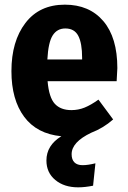

<svg xmlns="http://www.w3.org/2000/svg" viewBox="-20 -568 549 823"><path d="M480 -220H184Q190 -150 215 -123Q240 -96 286 -96Q316 -96 343 -107Q370 -118 402 -141L465 -56Q423 -19 371 1Q287 41 287 93Q287 116 299 128Q311 140 334 140Q357 140 389 132L379 228Q344 235 315 235Q255 235 217 203.5Q179 172 179 120Q179 55 243 16Q138 6 83.5 -67.5Q29 -141 29 -263Q29 -391 89 -469.5Q149 -548 258 -548Q363 -548 423 -477.5Q483 -407 483 -276Q483 -268 480 -220ZM332 -320Q332 -383 315.5 -414.5Q299 -446 260 -446Q225 -446 206 -416.5Q187 -387 183 -313H332Z"/></svg>

Font: Fira Sans Condensed
Style: Bold
Weight: 700
Width: 3
Designer: bBox Type GmbH & Carrois Corporate GbR & Edenspiekermann AG
Foundry: bBox Type GmbH & Carrois Corporate GbR & Edenspiekermann AG
Version: Version 4.301